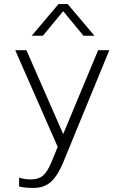

<svg xmlns="http://www.w3.org/2000/svg" viewBox="-20 -727 593 945"><path d="M268 -707H313L445 -551H391L291 -672L191 -551H136ZM74 191V147Q98 156 133 156Q171 156 193 136Q215 116 234 69L264 -4L55 -480H110L291 -67L463 -480H518L290 75Q263 139 230 168.5Q197 198 144 198Q103 198 74 191Z"/></svg>

Font: Prompt ExtraLight
Style: Regular
Weight: 275
Designer: Katatrad Team
Foundry: CadsonDemak
Version: Version 1.001